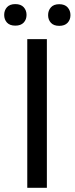

<svg xmlns="http://www.w3.org/2000/svg" viewBox="-41 -898 357 918"><path d="M183.1 0H89.4V-710.9H183.1ZM-21 -826.7Q-21 -848.6 -7.6 -863.5Q5.9 -878.4 32.2 -878.4Q58.6 -878.4 72.3 -863.5Q85.9 -848.6 85.9 -826.7Q85.9 -804.7 72.3 -790Q58.6 -775.4 32.2 -775.4Q5.9 -775.4 -7.6 -790Q-21 -804.7 -21 -826.7ZM189 -825.7Q189 -847.7 202.4 -862.8Q215.8 -877.9 242.2 -877.9Q268.6 -877.9 282.2 -862.8Q295.9 -847.7 295.9 -825.7Q295.9 -803.7 282.2 -789.1Q268.6 -774.4 242.2 -774.4Q215.8 -774.4 202.4 -789.1Q189 -803.7 189 -825.7Z"/></svg>

Font: Roboto-ThirdPerson-AD3FC
Style: ThirdPerson-AD3FC
Weight: 400
Designer: Google
Version: Version 2.137; 2017